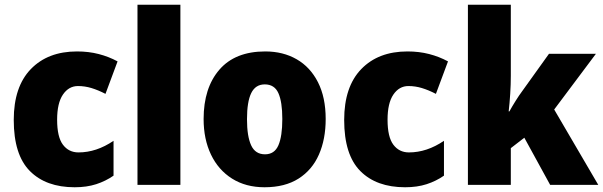

<svg xmlns="http://www.w3.org/2000/svg" viewBox="-20 -780 2544 810"><path d="M295 10Q174 10 106 -58.5Q38 -127 38 -274Q38 -414 110 -488.5Q182 -563 305 -563Q354 -563 396.5 -552Q439 -541 476 -521L425 -384Q394 -400 366 -408.5Q338 -417 309 -417Q270 -417 245.5 -381Q221 -345 221 -275Q221 -202 245.5 -169.5Q270 -137 311 -137Q387 -137 459 -186V-39Q426 -16 386 -3Q346 10 295 10Z M741 0H560V-760H741Z M1354 -278Q1354 -193 1325.5 -128Q1297 -63 1239.5 -26.5Q1182 10 1096 10Q1017 10 959 -26.5Q901 -63 870 -128Q839 -193 839 -278Q839 -409 905.5 -486Q972 -563 1099 -563Q1174 -563 1231.5 -530Q1289 -497 1321.5 -433Q1354 -369 1354 -278ZM1022 -277Q1022 -205 1039.5 -167Q1057 -129 1098 -129Q1138 -129 1154.5 -167Q1171 -205 1171 -278Q1171 -350 1154.5 -387Q1138 -424 1097 -424Q1058 -424 1040 -387.5Q1022 -351 1022 -277Z M1689 10Q1568 10 1500 -58.5Q1432 -127 1432 -274Q1432 -414 1504 -488.5Q1576 -563 1699 -563Q1748 -563 1790.5 -552Q1833 -541 1870 -521L1819 -384Q1788 -400 1760 -408.5Q1732 -417 1703 -417Q1664 -417 1639.5 -381Q1615 -345 1615 -275Q1615 -202 1639.5 -169.5Q1664 -137 1705 -137Q1781 -137 1853 -186V-39Q1820 -16 1780 -3Q1740 10 1689 10Z M2135 -460Q2135 -424 2132.5 -384.5Q2130 -345 2126 -310H2129Q2140 -330 2155 -354Q2170 -378 2182 -394L2296 -553H2494L2318 -318L2504 0H2301L2192 -199L2135 -155V0H1954V-760H2135Z"/></svg>

Font: Noto Sans Gurmukhi SemiCondensed Black
Style: Regular
Weight: 900
Width: 4
Designer: Jelle Bosma - Monotype Design Team
Foundry: Monotype Imaging Inc.
Version: Version 2.004; ttfautohint (v1.8.4.7-5d5b)